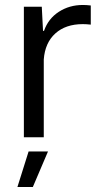

<svg xmlns="http://www.w3.org/2000/svg" viewBox="-20 -552 406 772"><path d="M76 0V-525H148L153 -428H157Q174 -477 216.5 -504.5Q259 -532 313 -532Q327 -532 345 -530V-453Q327 -455 313 -455Q244 -455 202.5 -417.5Q161 -380 156 -313V0ZM50 200 95 57H173L112 200Z"/></svg>

Font: Mona Sans
Style: Regular
Weight: 400
Designer: Deni Anggara
Foundry: GitHub
Version: Version 2.000;Glyphs 3.2.3 (3260)